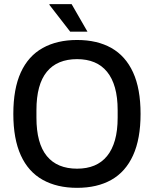

<svg xmlns="http://www.w3.org/2000/svg" viewBox="-20 -890 739 922"><path d="M350 12Q254 12 185 -26.5Q116 -65 80 -144Q44 -223 44 -343Q44 -464 80 -542.5Q116 -621 185 -659.5Q254 -698 350 -698Q447 -698 515 -659.5Q583 -621 619 -542.5Q655 -464 655 -343Q655 -223 619 -144Q583 -65 515 -26.5Q447 12 350 12ZM350 -80Q397 -80 433 -95Q469 -110 494 -140.5Q519 -171 532 -217Q545 -263 545 -325V-361Q545 -423 532 -469Q519 -515 494 -545.5Q469 -576 433 -591Q397 -606 350 -606Q303 -606 266.5 -591Q230 -576 205 -545.5Q180 -515 167.5 -469Q155 -423 155 -361V-325Q155 -263 167.5 -217Q180 -171 205 -140.5Q230 -110 266.5 -95Q303 -80 350 -80ZM400 -738H317L217 -867L218 -870H324Z"/></svg>

Font: Archivo SemiCondensed Medium
Style: Regular
Weight: 500
Width: 4
Designer: Hector Gatti
Foundry: Omnibus-Type
Version: Version 2.001